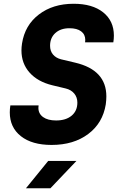

<svg xmlns="http://www.w3.org/2000/svg" viewBox="-20 -760 640 1020"><path d="M32 -163Q32 -181 35 -200H185Q184 -195 184 -187Q184 -156 209 -138Q234 -120 278 -120Q330 -120 360.5 -145.5Q391 -171 391 -215Q391 -243 374.5 -263Q358 -283 329 -290L258 -307Q180 -326 137 -374.5Q94 -423 94 -492Q94 -510 97 -529Q112 -626 186.5 -683Q261 -740 371 -740Q471 -740 528 -694.5Q585 -649 585 -571Q585 -553 582 -535H432Q433 -539 433 -548Q433 -577 411 -593.5Q389 -610 349 -610Q302 -610 274 -584.5Q246 -559 246 -517Q246 -489 261.5 -470.5Q277 -452 304 -445L380 -427Q545 -388 545 -248Q545 -229 542 -206Q526 -106 448.5 -48Q371 10 254 10Q150 10 91 -36.5Q32 -83 32 -163ZM248 240H118L236 95H386Z"/></svg>

Font: JetBrains Mono Extra Bold
Style: Italic
Weight: 800
Italic angle: -9°
Monospace: yes
Designer: Philipp Nurullin, Konstantin Bulenkov
Foundry: JetBrains
Version: 2.002